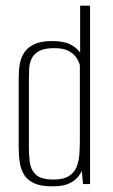

<svg xmlns="http://www.w3.org/2000/svg" viewBox="-20 -650 398 678"><path d="M165 8Q125 8 101.5 -2.5Q78 -13 66 -31.5Q54 -50 50 -75Q46 -100 46 -128V-376Q46 -402 50 -424.5Q54 -447 66 -465Q78 -483 101.5 -494Q125 -505 164 -505Q205 -505 228.5 -493Q252 -481 263 -464V-630H298V0H273L269 -47Q263 -33 251 -20.5Q239 -8 219 0Q199 8 165 8ZM169 -16Q205 -16 224.5 -29Q244 -42 251.5 -63Q259 -84 260.5 -108.5Q262 -133 262 -155V-420Q259 -432 250 -446Q241 -460 222.5 -470Q204 -480 172 -480Q137 -480 118.5 -470Q100 -460 92 -443.5Q84 -427 83 -407Q82 -387 82 -366V-129Q82 -102 85.5 -76Q89 -50 107 -33Q125 -16 169 -16Z"/></svg>

Font: Alumni Sans ExtraLight
Style: Regular
Weight: 250
Version: Version 1.018